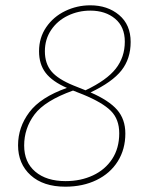

<svg xmlns="http://www.w3.org/2000/svg" viewBox="-20 -693 566 723"><path d="M452 -190Q452 -131 423.5 -85.5Q395 -40 343.5 -15Q292 10 226 10Q143 10 95.5 -33Q48 -76 48 -146Q48 -214 90.5 -270.5Q133 -327 232 -362Q177 -386 152 -418.5Q127 -451 127 -500Q127 -551 154 -590.5Q181 -630 225.5 -651.5Q270 -673 320 -673Q385 -673 428.5 -636.5Q472 -600 472 -535Q472 -472 437.5 -428Q403 -384 321 -345Q390 -315 421 -279.5Q452 -244 452 -190ZM257 -371 302 -353Q382 -391 416 -434.5Q450 -478 450 -536Q450 -592 413.5 -622.5Q377 -653 320 -653Q275 -653 235.5 -634Q196 -615 172.5 -580Q149 -545 149 -500Q149 -454 173.5 -424.5Q198 -395 257 -371ZM429 -191Q429 -244 397.5 -275.5Q366 -307 293 -337L255 -352Q149 -314 110 -262Q71 -210 71 -145Q71 -82 113 -46.5Q155 -11 227 -11Q284 -11 330 -32.5Q376 -54 402.5 -94.5Q429 -135 429 -191Z"/></svg>

Font: FiraGO Thin
Style: Italic
Weight: 100
Italic angle: -8°
Designer: bBox Type GmbH
Foundry: bBox Type GmbH
Version: Version 1.001